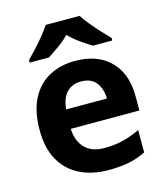

<svg xmlns="http://www.w3.org/2000/svg" viewBox="-115 -854 821 952"><g transform="rotate(-15 295.5 -378.0)"><path d="M303 -556Q379 -556 433.5 -527Q488 -498 518 -443Q548 -388 548 -308V-236H196Q198 -173 233.5 -137Q269 -101 332 -101Q385 -101 428 -111.5Q471 -122 517 -144V-29Q477 -9 432.5 0.5Q388 10 325 10Q243 10 180 -20.5Q117 -51 81 -113Q45 -175 45 -269Q45 -365 77.5 -428.5Q110 -492 168 -524Q226 -556 303 -556ZM304 -450Q261 -450 232.5 -422Q204 -394 199 -335H408Q407 -385 382 -417.5Q357 -450 304 -450ZM383 -766Q397 -744 419.5 -716.5Q442 -689 466 -663Q490 -637 508 -619V-606H409Q383 -622 352 -643.5Q321 -665 295 -692Q269 -665 239 -644Q209 -623 183 -606H84V-619Q103 -638 126.5 -663.5Q150 -689 172.5 -716.5Q195 -744 209 -766Z"/></g></svg>

Font: Noto Naskh Arabic
Style: Regular
Weight: 400
Designer: Monotype Design Team, David Williams, Mohamad Dakak and Nizar Qandah
Foundry: Monotype Imaging Inc.
Version: Version 2.013